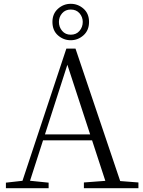

<svg xmlns="http://www.w3.org/2000/svg" viewBox="-20 -987 752 1007"><path d="M351 -776Q313 -776 284 -801.5Q255 -827 255 -872Q255 -915 284 -941Q313 -967 351 -967Q389 -967 418 -941.5Q447 -916 447 -872Q447 -828 418 -802Q389 -776 351 -776ZM351 -805Q380 -805 397 -825Q414 -845 414 -872Q414 -898 397 -917.5Q380 -937 351 -937Q323 -937 306 -917.5Q289 -898 289 -872Q289 -845 306 -825Q323 -805 351 -805ZM11 0V-29L109 -40H127L235 -29V0ZM85 0 328 -732H376L623 0H545L323 -679H343L339 -665L125 0ZM192 -251 195 -282H496L499 -251ZM420 0V-30L553 -40H577L706 -30V0Z"/></svg>

Font: Noto Serif TC ExtraLight Light
Style: Regular
Weight: 300
Version: Version 2.003-H1;hotconv 1.1.1;makeotfexe 2.6.0